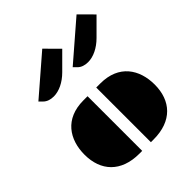

<svg xmlns="http://www.w3.org/2000/svg" viewBox="-244 -1079 1237 1237"><g transform="rotate(-45 374.5 -460.5)"><path d="M414.1 0H439.5C607.4 0 694.3 -98.6 694.3 -245.1C694.3 -383.3 620.1 -498 451.7 -498H414.1ZM54.7 -245.1C54.7 -98.6 141.6 0 309.6 0H335V-498H297.4C128.9 -498 54.7 -383.3 54.7 -245.1ZM421.4 -675.8C438.5 -658.7 463.9 -650.4 493.2 -650.4C541 -650.4 594.7 -675.8 641.1 -722.2L748.5 -829.6L657.7 -920.9L399.4 -697.8ZM180.7 -650.4C228.5 -650.4 282.2 -675.8 328.6 -722.2L436 -829.6L345.2 -920.9L86.9 -697.8L108.9 -675.8C126 -658.7 151.4 -650.4 180.7 -650.4Z"/></g></svg>

Font: Plaster
Style: Regular
Weight: 400
Designer: Eben Sorkin
Foundry: Eben Sorkin
Version: Version 1.007